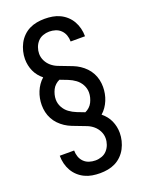

<svg xmlns="http://www.w3.org/2000/svg" viewBox="-176 -905 852 1130"><g transform="rotate(-20 250.0 -340.0)"><path d="M249 143Q224 143 200 139Q176 135 154 124.5Q132 114 114 97.5Q96 81 84 60Q72 39 66 15Q60 -9 60 -33Q60 -34 60 -34.5Q60 -35 60 -35H150Q150 -35 150 -34.5Q150 -34 150 -34Q150 -14 156.5 4.5Q163 23 177 37Q191 51 210 57Q229 63 249 63Q269 63 288.5 56Q308 49 321.5 34Q335 19 342 -0.5Q349 -20 349 -40Q349 -63 338.5 -84Q328 -105 310.5 -120Q293 -135 271.5 -143.5Q250 -152 228.5 -160Q207 -168 185.5 -176.5Q164 -185 145 -197.5Q126 -210 110 -226.5Q94 -243 83 -263.5Q72 -284 67 -306Q62 -328 62 -351Q62 -372 66 -393Q70 -414 78 -433.5Q86 -453 98 -470.5Q110 -488 126 -502Q111 -514 98.5 -529.5Q86 -545 78 -563Q70 -581 66 -600Q62 -619 62 -639Q62 -663 68 -687.5Q74 -712 85.5 -734Q97 -756 115 -774Q133 -792 155 -803Q177 -814 201.5 -818.5Q226 -823 251 -823Q276 -823 300 -819Q324 -815 346 -804.5Q368 -794 386 -777.5Q404 -761 416 -740Q428 -719 434 -695Q440 -671 440 -647Q440 -646 440 -645.5Q440 -645 440 -645H350Q350 -645 350 -645.5Q350 -646 350 -646Q350 -666 343.5 -684.5Q337 -703 323 -717Q309 -731 290 -737Q271 -743 251 -743Q231 -743 211.5 -736Q192 -729 178.5 -714Q165 -699 158 -679.5Q151 -660 151 -640Q151 -617 161.5 -596Q172 -575 189.5 -560Q207 -545 228.5 -536.5Q250 -528 271.5 -520Q293 -512 314.5 -503.5Q336 -495 355 -482.5Q374 -470 390 -453.5Q406 -437 417 -416.5Q428 -396 433 -374Q438 -352 438 -329Q438 -308 434 -287Q430 -266 422 -246.5Q414 -227 402 -209.5Q390 -192 374 -178Q389 -166 401.5 -150.5Q414 -135 422 -117Q430 -99 434 -80Q438 -61 438 -41Q438 -17 432 7.5Q426 32 414.5 54Q403 76 385 94Q367 112 345 123Q323 134 298.5 138.5Q274 143 249 143ZM289 -224Q303 -230 315 -241Q327 -252 334 -266Q341 -280 345 -295.5Q349 -311 349 -326Q349 -352 336.5 -375Q324 -398 303.5 -413Q283 -428 259 -437.5Q235 -447 211 -456Q197 -450 185 -439Q173 -428 166 -414Q159 -400 155 -384.5Q151 -369 151 -354Q151 -328 163.5 -305Q176 -282 196.5 -267Q217 -252 241 -242.5Q265 -233 289 -224Z"/></g></svg>

Font: Iosevka SS04 Medium
Style: Regular
Weight: 500
Monospace: yes
Designer: Belleve Invis
Foundry: Belleve Invis
Version: Version 19.0.0; ttfautohint (v1.8.4)